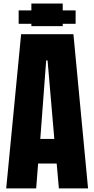

<svg xmlns="http://www.w3.org/2000/svg" viewBox="-20 -1050 525 1070"><path d="M181.6 0H14.6L97.7 -859.4H389.2L470.7 0H308.1L295.9 -138.7H192.4ZM329.6 -904.3H154.8V-917.5H84V-992.2H154.8V-1030.3H329.6V-992.2H401.4V-917.5H329.6ZM237.3 -712.9 204.6 -275.9H282.7L245.1 -712.9Z"/></svg>

Font: Anton
Style: Regular
Weight: 400
Designer: Vernon Adams, Tural Alisoy
Foundry: Vernon Adams
Version: Version 2.300